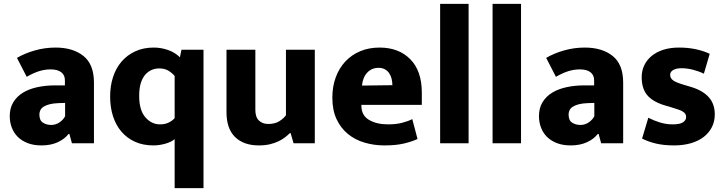

<svg xmlns="http://www.w3.org/2000/svg" viewBox="-20 -735 3721 985"><path d="M67 -438Q108 -462 159.5 -476.5Q211 -491 265 -491Q354 -491 408 -448Q462 -405 462 -311V0H349L336 -48H332Q312 -22 276.5 -5.5Q241 11 193 11Q152 11 121.5 -1Q91 -13 71 -33Q51 -53 40.5 -80.5Q30 -108 30 -139Q30 -181 48.5 -211Q67 -241 98.5 -260Q130 -279 172.5 -288Q215 -297 263 -297H313V-323Q313 -350 294 -364.5Q275 -379 240 -379Q210 -379 181 -370Q152 -361 117 -341ZM314 -207 281 -206Q253 -205 234 -200Q215 -195 203.5 -187.5Q192 -180 187 -169.5Q182 -159 182 -148Q182 -117 200.5 -105.5Q219 -94 243 -94Q267 -94 286.5 -108Q306 -122 314 -139Z M876 -21Q858 -6 827 2.5Q796 11 767 11Q714 11 673 -7.5Q632 -26 603.5 -59Q575 -92 560 -138Q545 -184 545 -240Q545 -294 560 -340Q575 -386 604 -419.5Q633 -453 674.5 -472Q716 -491 769 -491Q806 -491 842 -478.5Q878 -466 903 -441L911 -480H1024V230H876ZM876 -345Q865 -359 845.5 -371.5Q826 -384 797 -384Q776 -384 757.5 -376Q739 -368 724.5 -351Q710 -334 702 -307.5Q694 -281 694 -243Q694 -170 725.5 -133.5Q757 -97 801 -97Q827 -97 846 -106.5Q865 -116 876 -129Z M1447 -480H1595V0H1486L1471 -52H1467Q1457 -42 1443 -31Q1429 -20 1409.5 -10.5Q1390 -1 1365 5Q1340 11 1308 11Q1230 11 1186 -32Q1142 -75 1142 -159V-480H1290V-171Q1290 -134 1308.5 -116.5Q1327 -99 1356 -99Q1391 -99 1413.5 -113.5Q1436 -128 1447 -144Z M2144 -197H1834V-193Q1834 -143 1873 -120Q1912 -97 1971 -97Q2012 -97 2043 -105Q2074 -113 2095 -124L2122 -22Q2095 -9 2053.5 1Q2012 11 1952 11Q1898 11 1849.5 -3.5Q1801 -18 1764.5 -48Q1728 -78 1706.5 -124Q1685 -170 1685 -234Q1685 -291 1702.5 -338.5Q1720 -386 1752 -420Q1784 -454 1828.5 -472.5Q1873 -491 1927 -491Q2026 -491 2085 -431Q2144 -371 2144 -260ZM1993 -298Q1993 -315 1989 -331Q1985 -347 1976.5 -359.5Q1968 -372 1954.5 -379.5Q1941 -387 1922 -387Q1887 -387 1864 -362.5Q1841 -338 1837 -296Z M2238 0V-715H2384V0Z M2507 0V-715H2653V0Z M2782 -438Q2823 -462 2874.5 -476.5Q2926 -491 2980 -491Q3069 -491 3123 -448Q3177 -405 3177 -311V0H3064L3051 -48H3047Q3027 -22 2991.5 -5.5Q2956 11 2908 11Q2867 11 2836.5 -1Q2806 -13 2786 -33Q2766 -53 2755.5 -80.5Q2745 -108 2745 -139Q2745 -181 2763.5 -211Q2782 -241 2813.5 -260Q2845 -279 2887.5 -288Q2930 -297 2978 -297H3028V-323Q3028 -350 3009 -364.5Q2990 -379 2955 -379Q2925 -379 2896 -370Q2867 -361 2832 -341ZM3029 -207 2996 -206Q2968 -205 2949 -200Q2930 -195 2918.5 -187.5Q2907 -180 2902 -169.5Q2897 -159 2897 -148Q2897 -117 2915.5 -105.5Q2934 -94 2958 -94Q2982 -94 3001.5 -108Q3021 -122 3029 -139Z M3591 -357Q3564 -370 3534 -377.5Q3504 -385 3476 -385Q3450 -385 3434 -376Q3418 -367 3418 -351Q3418 -334 3433.5 -322.5Q3449 -311 3495 -298L3525 -289Q3585 -271 3616 -236.5Q3647 -202 3647 -148Q3647 -112 3632 -82.5Q3617 -53 3589.5 -32Q3562 -11 3523.5 0Q3485 11 3438 11Q3387 11 3347.5 2Q3308 -7 3274 -24L3306 -131Q3335 -116 3366.5 -106.5Q3398 -97 3431 -97Q3469 -97 3484.5 -108Q3500 -119 3500 -134Q3500 -143 3496.5 -149.5Q3493 -156 3484 -162Q3475 -168 3458.5 -173.5Q3442 -179 3416 -187L3385 -196Q3326 -215 3299 -248.5Q3272 -282 3272 -339Q3272 -372 3285 -399.5Q3298 -427 3322.5 -447.5Q3347 -468 3382.5 -479.5Q3418 -491 3464 -491Q3510 -491 3549.5 -482.5Q3589 -474 3621 -459Z"/></svg>

Font: Mukta Vaani ExtraBold
Style: Regular
Weight: 800
Designer: Noopur Datye, Girish Dalvi, Yashodeep Gholap, Pallavi Karambelkar
Foundry: Ek Type
Version: Version 2.538;PS 1.000;hotconv 16.6.51;makeotf.lib2.5.65220;